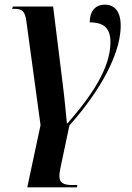

<svg xmlns="http://www.w3.org/2000/svg" viewBox="-20 -564 568 824"><path d="M97 240H310L312 230H288C251 230 235 219 235 192C235 179 238 163 242 144L278 -26C373 -131 498 -308 498 -454C498 -517 470 -544 430 -544C387 -544 365 -513 365 -468C427 -468 454 -442 454 -383C454 -273 375 -155 270 -35H267C263 -75 257 -144 249 -205L208 -536H35L32 -526H42C74 -526 87 -517 93 -474L154 -27Z"/></svg>

Font: Noto Serif Display SemiCondensed SemiBold
Style: Italic
Weight: 600
Width: 4
Italic angle: -12°
Designer: Monotype Design Team
Foundry: Monotype Imaging Inc.
Version: Version 2.009